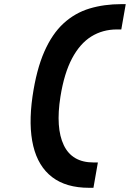

<svg xmlns="http://www.w3.org/2000/svg" viewBox="-20 -811 628 929"><path d="M588.4 -791 566.9 -668.5H545.9Q476.6 -668.5 421.6 -634.3Q366.7 -600.1 328.6 -528.3Q290.5 -456.5 272.5 -343.8Q248.5 -192.4 288.6 -108.6Q328.6 -24.9 432.6 -24.9H453.6L432.1 97.7H411.1Q299.8 97.7 232.2 45.9Q164.6 -5.9 140.9 -104.7Q117.2 -203.6 137.2 -343.8Q156.2 -474.1 194.3 -560.8Q232.4 -647.5 287.6 -698Q342.8 -748.5 413.3 -769.8Q483.9 -791 567.4 -791Z"/></svg>

Font: Cascadia Mono NF
Style: Italic
Weight: 400
Italic angle: -10°
Monospace: yes
Designer: Aaron Bell
Foundry: Saja Typeworks
Version: Version 2404.023